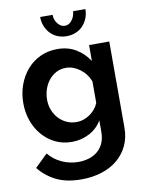

<svg xmlns="http://www.w3.org/2000/svg" viewBox="-101 -801 836 1095"><g transform="rotate(-10 317.0 -253.5)"><path d="M265 3Q212 3 169 -18Q126 -39 94.5 -75.5Q63 -112 46 -160Q29 -208 29 -262Q29 -319 47 -368Q65 -417 97 -454Q129 -491 174 -512Q219 -533 273 -533Q334 -533 380 -505.5Q426 -478 456 -432V-524H573V-25Q573 33 551 79Q529 125 490.5 157Q452 189 398.5 206Q345 223 282 223Q196 223 137.5 194.5Q79 166 37 114L110 43Q140 80 185.5 101Q231 122 282 122Q313 122 341.5 113.5Q370 105 392 87Q414 69 426.5 41Q439 13 439 -25V-91Q413 -46 366 -21.5Q319 3 265 3ZM310 -104Q332 -104 352 -111Q372 -118 389 -130Q406 -142 419 -158Q432 -174 439 -192V-317Q421 -363 382.5 -391Q344 -419 302 -419Q271 -419 246 -405.5Q221 -392 203 -369.5Q185 -347 175.5 -318Q166 -289 166 -258Q166 -226 177 -198Q188 -170 207.5 -149Q227 -128 253 -116Q279 -104 310 -104ZM340 -656Q363 -656 380 -677Q397 -698 400 -730H471Q471 -701 461 -676.5Q451 -652 434 -634Q417 -616 392.5 -606Q368 -596 340 -596Q311 -596 287 -606Q263 -616 246 -634Q229 -652 219 -676.5Q209 -701 209 -730H281Q281 -700 299 -678Q317 -656 340 -656Z"/></g></svg>

Font: PTCRaleway
Style: Bold
Weight: 700
Designer: Matt McInerney, Pablo Impallari, Rodrigo Fuenzalida
Foundry: Matt McInerney, Pablo Impallari, Rodrigo Fuenzalida
Version: Version 3.000g; ttfautohint (v1.5) -l 8 -r 28 -G 28 -x 14 -D